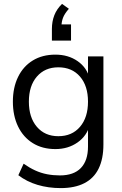

<svg xmlns="http://www.w3.org/2000/svg" viewBox="-20 -775 626 984"><path d="M291 189Q228 189 172.5 172.5Q117 156 74 123L101 64Q131 85 160.5 98.5Q190 112 221.5 118Q253 124 287 124Q358 124 394.5 86Q431 48 431 -24V-137H441Q426 -79 377.5 -45Q329 -11 264 -11Q197 -11 148 -41.5Q99 -72 72.5 -127Q46 -182 46 -254Q46 -326 72.5 -380.5Q99 -435 148 -465Q197 -495 264 -495Q330 -495 378 -461.5Q426 -428 440 -371H431V-486H510V-35Q510 39 485.5 89Q461 139 412 164Q363 189 291 189ZM279 -77Q349 -77 390 -125Q431 -173 431 -254Q431 -335 390 -382.5Q349 -430 279 -430Q210 -430 169 -382.5Q128 -335 128 -254Q128 -173 169 -125Q210 -77 279 -77ZM246 -567V-627Q246 -665 258.5 -697Q271 -729 298 -755L333 -730Q311 -705 303 -684Q295 -663 295 -639L275 -650H344V-567Z"/></svg>

Font: Nunito Sans 12pt ExtraLight 12pt
Style: Regular
Weight: 400
Version: Version 3.101;gftools[0.9.27]